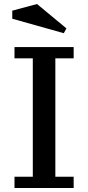

<svg xmlns="http://www.w3.org/2000/svg" viewBox="-20 -934 438 954"><path d="M346 0H52V-56H143V-644H52V-700H346V-644H255V-56H346ZM310 -793 297 -769 41 -841V-881L164 -914Z"/></svg>

Font: PT Serif Caption
Style: Regular
Weight: 400
Designer: A.Korolkova, O.Umpeleva, V.Yefimov
Foundry: ParaType Ltd
Version: Version 1.000W OFL